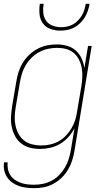

<svg xmlns="http://www.w3.org/2000/svg" viewBox="-20 -770 540 1003"><path d="M159 213Q138 213 117.5 210.5Q97 208 78.5 201.5Q60 195 44 183.5Q28 172 17 155.5Q6 139 2 119Q-2 99 1 78H20Q18 96 21.5 113.5Q25 131 34.5 145.5Q44 160 58 169.5Q72 179 88.5 185Q105 191 123 193Q141 195 159 195Q182 195 205.5 190Q229 185 250.5 173.5Q272 162 289.5 144Q307 126 319.5 104.5Q332 83 339 60.5Q346 38 350 15L369 -100Q356 -75 336.5 -53.5Q317 -32 293 -18Q269 -4 242 2Q215 8 189 8Q162 8 136.5 1.5Q111 -5 91 -20.5Q71 -36 59 -58.5Q47 -81 41.5 -106.5Q36 -132 37.5 -159Q39 -186 43 -213L65 -343Q69 -369 77 -394Q85 -419 99 -442Q113 -465 133 -484Q153 -503 177 -515.5Q201 -528 226.5 -533Q252 -538 278 -538Q305 -538 331 -530.5Q357 -523 376 -506Q395 -489 406 -465Q417 -441 421 -415L440 -530H459L369 18Q365 43 357 68Q349 93 335.5 116Q322 139 302.5 158Q283 177 259 190Q235 203 209.5 208Q184 213 159 213ZM195 -10Q218 -10 241 -15Q264 -20 285.5 -31.5Q307 -43 324 -61Q341 -79 353.5 -100Q366 -121 373 -143.5Q380 -166 383 -189L405 -319Q409 -343 410 -367Q411 -391 407 -414Q403 -437 393 -457.5Q383 -478 365.5 -493Q348 -508 325.5 -514Q303 -520 278 -520Q255 -520 231.5 -515Q208 -510 186 -498.5Q164 -487 146 -469.5Q128 -452 115 -430.5Q102 -409 95 -386.5Q88 -364 84 -340L62 -210Q58 -186 57 -161.5Q56 -137 61 -114Q66 -91 77 -70.5Q88 -50 106 -36Q124 -22 147.5 -16Q171 -10 195 -10ZM295 -610Q268 -610 243 -619Q218 -628 203.5 -648.5Q189 -669 186.5 -696Q184 -723 188 -750H208Q204 -727 206 -704Q208 -681 220 -663Q232 -645 253.5 -636.5Q275 -628 298 -628Q314 -628 329.5 -631Q345 -634 360 -642Q375 -650 387 -662.5Q399 -675 407.5 -689Q416 -703 420.5 -718.5Q425 -734 428 -750H448Q445 -732 439 -714Q433 -696 423 -679.5Q413 -663 398.5 -649Q384 -635 367 -626Q350 -617 331.5 -613.5Q313 -610 295 -610Z"/></svg>

Font: Iosevka Curly Thin Oblique
Style: Regular
Weight: 100
Italic angle: -9°
Monospace: yes
Designer: Belleve Invis
Foundry: Belleve Invis
Version: Version 11.1.0; ttfautohint (v1.8.3)